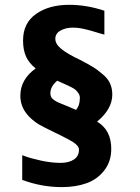

<svg xmlns="http://www.w3.org/2000/svg" viewBox="-20 -743 579 793"><path d="M294.4 -289.1Q309.6 -308.6 309.6 -334.5Q311 -346.7 305.2 -356Q299.3 -365.2 292.5 -371.6Q290.5 -373.5 286.6 -376Q282.7 -378.4 278.3 -380.9Q273.9 -383.3 269.3 -385.5Q264.6 -387.7 261.7 -389.2L240.2 -398.9Q232.4 -402.3 226.6 -405Q220.7 -407.7 216.8 -409.7Q212.4 -406.7 207.3 -401.4Q202.1 -396 197.8 -389.4Q193.4 -382.8 190.7 -374.8Q188 -366.7 188 -357.9Q188 -348.1 191.7 -341.6Q195.3 -335 205.6 -328.1Q210.9 -324.7 215.8 -322.3Q220.7 -319.8 225.6 -317.9L256.3 -305.2Q278.3 -296.4 294.4 -289.1ZM235.4 29.8Q151.9 29.8 71.8 0V-102.1Q88.9 -95.2 108.2 -89.8Q127.4 -84.5 149.4 -79.6Q192.4 -70.3 230.5 -70.3Q263.7 -70.3 284.9 -84Q306.2 -97.7 306.2 -125Q306.2 -140.6 281.7 -156.2Q269.5 -164.1 240.7 -178.7Q211.9 -193.4 165.5 -215.8Q118.2 -238.3 91.1 -271.7Q64 -305.2 64 -347.7Q64 -415 127.4 -460.4Q100.1 -481.9 87.6 -509.3Q75.2 -536.6 75.2 -575.7Q75.2 -647.9 128.9 -685.5Q182.6 -723.1 265.1 -723.1Q337.9 -723.1 411.1 -698.7V-600.1Q407.2 -601.1 398.9 -603.3Q390.6 -605.5 378.4 -609.4Q354.5 -617.2 328.9 -623Q303.2 -628.9 281.2 -628.9Q251 -628.9 230 -616.7Q208.5 -605 208.5 -582.5Q208.5 -560.5 234.6 -539.8Q260.7 -519 314 -494.1Q346.2 -477.1 363.8 -466.3Q373 -460.9 382.6 -453.6Q392.1 -446.3 402.8 -437.5Q424.8 -419.9 434.3 -398.9Q443.8 -377.9 443.8 -352.5Q443.8 -292.5 380.9 -240.7Q439.5 -206.1 439.5 -127.9Q439.5 -76.2 410.6 -39.1Q382.3 -2.4 337.6 13.7Q293 29.8 235.4 29.8Z"/></svg>

Font: Ride
Style: Bold
Weight: 700
Version: Version 3.000